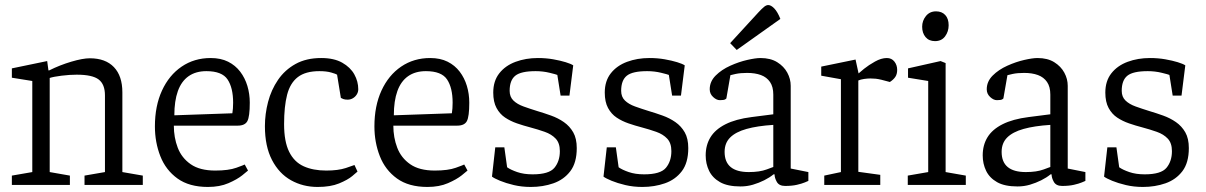

<svg xmlns="http://www.w3.org/2000/svg" viewBox="-20 -733 4782 761"><path d="M27 0V-37L108 -51V-412L27 -425V-462L167 -491L172 -454H175Q217 -475 262.5 -488.5Q308 -502 336 -502Q398 -502 431.5 -467Q465 -432 465 -367V-51L546 -37V0H315V-37L396 -51V-355Q396 -399 371 -418Q346 -437 284 -437Q256 -437 224 -433Q192 -429 177 -424V-51L257 -37V0Z M804 8Q730 8 683.5 -25.5Q637 -59 615.5 -114Q594 -169 594 -232Q594 -313 622 -374Q650 -435 700 -469Q750 -503 815 -503Q855 -503 884 -488.5Q913 -474 932 -449Q951 -424 960.5 -392.5Q970 -361 970 -326Q970 -271 960.5 -253Q951 -235 922 -235H669Q669 -188 684.5 -147.5Q700 -107 736 -82Q772 -57 833 -57Q886 -57 916.5 -68Q947 -79 950 -81L963 -57Q960 -54 940 -38Q920 -22 885.5 -7Q851 8 804 8ZM671 -276 901 -284Q904 -302 904 -326Q904 -385 882 -418Q860 -451 798 -451Q756 -451 727.5 -431Q699 -411 685 -372Q671 -333 671 -276Z M1239 8Q1181 8 1133.5 -18.5Q1086 -45 1058 -99Q1030 -153 1030 -233Q1030 -281 1042.5 -329Q1055 -377 1082 -416.5Q1109 -456 1151.5 -479.5Q1194 -503 1253 -503Q1304 -503 1336.5 -484.5Q1369 -466 1384.5 -438Q1400 -410 1400 -379Q1400 -368 1394 -358.5Q1388 -349 1378.5 -343.5Q1369 -338 1358 -338Q1347 -338 1340.5 -340.5Q1334 -343 1331 -345L1316 -437Q1312 -440 1293 -445.5Q1274 -451 1246 -451Q1191 -451 1160.5 -427.5Q1130 -404 1118 -357.5Q1106 -311 1106 -241Q1106 -172 1126 -131.5Q1146 -91 1183.5 -74Q1221 -57 1273 -57Q1320 -57 1350.5 -67Q1381 -77 1385 -79L1397 -53Q1394 -50 1376 -35Q1358 -20 1324 -6Q1290 8 1239 8Z M1674 8Q1600 8 1553.5 -25.5Q1507 -59 1485.5 -114Q1464 -169 1464 -232Q1464 -313 1492 -374Q1520 -435 1570 -469Q1620 -503 1685 -503Q1725 -503 1754 -488.5Q1783 -474 1802 -449Q1821 -424 1830.5 -392.5Q1840 -361 1840 -326Q1840 -271 1830.5 -253Q1821 -235 1792 -235H1539Q1539 -188 1554.5 -147.5Q1570 -107 1606 -82Q1642 -57 1703 -57Q1756 -57 1786.5 -68Q1817 -79 1820 -81L1833 -57Q1830 -54 1810 -38Q1790 -22 1755.5 -7Q1721 8 1674 8ZM1541 -276 1771 -284Q1774 -302 1774 -326Q1774 -385 1752 -418Q1730 -451 1668 -451Q1626 -451 1597.5 -431Q1569 -411 1555 -372Q1541 -333 1541 -276Z M2084 8Q2048 8 2016.5 0.5Q1985 -7 1962 -16.5Q1939 -26 1930 -33L1943 -149H1979L1990 -70Q2004 -60 2030 -51Q2056 -42 2091 -42Q2156 -42 2177.5 -68Q2199 -94 2199 -134Q2199 -166 2182.5 -183.5Q2166 -201 2139 -210.5Q2112 -220 2082 -228Q2055 -235 2029 -244Q2003 -253 1982 -267Q1961 -281 1948 -305Q1935 -329 1935 -366Q1935 -412 1959 -442.5Q1983 -473 2023.5 -488Q2064 -503 2112 -503Q2144 -503 2172.5 -498Q2201 -493 2222 -486.5Q2243 -480 2252 -474L2237 -354H2202L2189 -436Q2185 -438 2158.5 -444.5Q2132 -451 2103 -451Q2045 -451 2022.5 -433Q2000 -415 2000 -373Q2000 -349 2015 -334.5Q2030 -320 2055 -311Q2080 -302 2109 -293Q2136 -285 2164 -275Q2192 -265 2215 -249Q2238 -233 2252 -208.5Q2266 -184 2266 -146Q2266 -88 2240.5 -54.5Q2215 -21 2173.5 -6.5Q2132 8 2084 8Z M2526 8Q2490 8 2458.5 0.5Q2427 -7 2404 -16.5Q2381 -26 2372 -33L2385 -149H2421L2432 -70Q2446 -60 2472 -51Q2498 -42 2533 -42Q2598 -42 2619.5 -68Q2641 -94 2641 -134Q2641 -166 2624.5 -183.5Q2608 -201 2581 -210.5Q2554 -220 2524 -228Q2497 -235 2471 -244Q2445 -253 2424 -267Q2403 -281 2390 -305Q2377 -329 2377 -366Q2377 -412 2401 -442.5Q2425 -473 2465.5 -488Q2506 -503 2554 -503Q2586 -503 2614.5 -498Q2643 -493 2664 -486.5Q2685 -480 2694 -474L2679 -354H2644L2631 -436Q2627 -438 2600.5 -444.5Q2574 -451 2545 -451Q2487 -451 2464.5 -433Q2442 -415 2442 -373Q2442 -349 2457 -334.5Q2472 -320 2497 -311Q2522 -302 2551 -293Q2578 -285 2606 -275Q2634 -265 2657 -249Q2680 -233 2694 -208.5Q2708 -184 2708 -146Q2708 -88 2682.5 -54.5Q2657 -21 2615.5 -6.5Q2574 8 2526 8Z M2915 6Q2864 6 2834 -11Q2804 -28 2790.5 -56Q2777 -84 2777 -117Q2777 -158 2796 -189Q2815 -220 2855.5 -240.5Q2896 -261 2959 -269L3045 -280V-358Q3045 -389 3032 -408Q3019 -427 2996 -435.5Q2973 -444 2941 -444Q2915 -444 2896 -440Q2877 -436 2875 -435L2859 -343Q2859 -342 2854 -339Q2849 -336 2833 -336Q2820 -336 2806.5 -348.5Q2793 -361 2793 -379Q2793 -410 2816.5 -433.5Q2840 -457 2874.5 -472.5Q2909 -488 2942 -495.5Q2975 -503 2994 -503Q3034 -503 3060.5 -486.5Q3087 -470 3100.5 -445Q3114 -420 3114 -393V-65L3184 -51V-16Q3182 -15 3170 -10Q3158 -5 3138.5 -0.5Q3119 4 3092 4Q3068 4 3059 -12Q3050 -28 3050 -42H3046Q3030 -29 3009 -18.5Q2988 -8 2964.5 -1Q2941 6 2915 6ZM2948 -51Q2991 -51 3019 -61.5Q3047 -72 3045 -71V-238Q2982 -234 2939 -222Q2896 -210 2874 -188Q2852 -166 2852 -131Q2852 -51 2948 -51ZM2900 -535 2874 -562 2986 -684Q2999 -698 3008 -705.5Q3017 -713 3025 -713Q3036 -713 3049 -699.5Q3062 -686 3073 -658Z M3247 0V-37L3313 -51V-419L3235 -433V-469L3371 -497L3383 -442Q3387 -446 3405 -460.5Q3423 -475 3448 -489Q3473 -503 3495 -503Q3514 -503 3525 -489Q3536 -475 3536 -456Q3536 -439 3528.5 -428Q3521 -417 3507 -408L3473 -417Q3460 -420 3451 -421Q3442 -422 3430 -422Q3418 -422 3404.5 -420Q3391 -418 3382 -414V-52L3469 -40V0Z M3578 0V-37L3659 -51V-412L3579 -425V-462L3708 -491L3728 -483V-51L3808 -37V0ZM3686 -570Q3662 -570 3648.5 -586Q3635 -602 3635 -627Q3635 -651 3650 -669.5Q3665 -688 3690 -688Q3713 -688 3726.5 -673.5Q3740 -659 3740 -633Q3740 -608 3726 -589Q3712 -570 3686 -570Z M4013 6Q3962 6 3932 -11Q3902 -28 3888.5 -56Q3875 -84 3875 -117Q3875 -158 3894 -189Q3913 -220 3953.5 -240.5Q3994 -261 4057 -269L4143 -280V-358Q4143 -389 4130 -408Q4117 -427 4094 -435.5Q4071 -444 4039 -444Q4013 -444 3994 -440Q3975 -436 3973 -435L3957 -343Q3957 -342 3952 -339Q3947 -336 3931 -336Q3918 -336 3904.5 -348.5Q3891 -361 3891 -379Q3891 -410 3914.5 -433.5Q3938 -457 3972.5 -472.5Q4007 -488 4040 -495.5Q4073 -503 4092 -503Q4132 -503 4158.5 -486.5Q4185 -470 4198.5 -445Q4212 -420 4212 -393V-65L4282 -51V-16Q4280 -15 4268 -10Q4256 -5 4236.5 -0.5Q4217 4 4190 4Q4166 4 4157 -12Q4148 -28 4148 -42H4144Q4128 -29 4107 -18.5Q4086 -8 4062.5 -1Q4039 6 4013 6ZM4046 -51Q4089 -51 4117 -61.5Q4145 -72 4143 -71V-238Q4080 -234 4037 -222Q3994 -210 3972 -188Q3950 -166 3950 -131Q3950 -51 4046 -51Z M4510 8Q4474 8 4442.5 0.5Q4411 -7 4388 -16.5Q4365 -26 4356 -33L4369 -149H4405L4416 -70Q4430 -60 4456 -51Q4482 -42 4517 -42Q4582 -42 4603.5 -68Q4625 -94 4625 -134Q4625 -166 4608.5 -183.5Q4592 -201 4565 -210.5Q4538 -220 4508 -228Q4481 -235 4455 -244Q4429 -253 4408 -267Q4387 -281 4374 -305Q4361 -329 4361 -366Q4361 -412 4385 -442.5Q4409 -473 4449.5 -488Q4490 -503 4538 -503Q4570 -503 4598.5 -498Q4627 -493 4648 -486.5Q4669 -480 4678 -474L4663 -354H4628L4615 -436Q4611 -438 4584.5 -444.5Q4558 -451 4529 -451Q4471 -451 4448.5 -433Q4426 -415 4426 -373Q4426 -349 4441 -334.5Q4456 -320 4481 -311Q4506 -302 4535 -293Q4562 -285 4590 -275Q4618 -265 4641 -249Q4664 -233 4678 -208.5Q4692 -184 4692 -146Q4692 -88 4666.5 -54.5Q4641 -21 4599.5 -6.5Q4558 8 4510 8Z"/></svg>

Font: Faustina Light Light
Style: Regular
Weight: 300
Version: Version 1.200